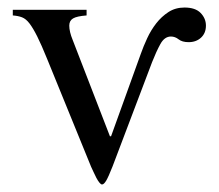

<svg xmlns="http://www.w3.org/2000/svg" viewBox="-20 -476 581 510"><path d="M354 -333Q361 -353 371 -374.5Q381 -396 395 -414Q409 -432 427.5 -444Q446 -456 470 -456Q499 -456 513 -441.5Q527 -427 527 -408Q527 -388 514 -376Q501 -364 481 -364Q464 -364 454.5 -371.5Q445 -379 434 -379Q417 -379 406 -359Q395 -339 384 -311L279 -34Q268 -6 262 4Q256 14 251 14Q248 14 244 9Q240 4 236 -3.5Q232 -11 228.5 -19Q225 -27 222 -33L105 -320Q90 -357 79 -379Q68 -401 58.5 -413.5Q49 -426 38.5 -430Q28 -434 14 -435V-450H210V-435Q184 -433 174 -427Q164 -421 164 -408Q164 -392 173 -370L272 -114H275Z"/></svg>

Font: STIXGeneralUnicodeRegular
Style: Regular
Weight: 400
Designer: MicroPress Inc., with final additions and corrections provided by Coen Hoffman, Elsevier (retired)
Version: Version 1.1.0